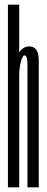

<svg xmlns="http://www.w3.org/2000/svg" viewBox="-20 -805 200 825"><path d="M14 0H62.5V-785H14ZM98 0H146.5V-393.5Q146.5 -487.5 146.5 -546.5Q146.5 -605.5 105.5 -605.5Q75.5 -605.5 58 -571.5Q40.5 -537.5 40.5 -493.5L62.5 -480.5Q62.5 -510.5 69.5 -538.8Q76.5 -567 85.5 -567Q98 -567 98 -527.5Q98 -488 98 -397Z"/></svg>

Font: Anybody UltraCondensed Light
Style: Regular
Weight: 300
Width: 1
Version: Version 1.113;gftools[0.9.25]